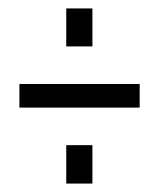

<svg xmlns="http://www.w3.org/2000/svg" viewBox="-20 -643 377 455"><path d="M26 -388V-444H311V-388ZM137 -208V-299H199V-208ZM137 -533V-623H199V-533Z"/></svg>

Font: Oswald Light
Style: Regular
Weight: 300
Designer: Vernon Adams
Foundry: Vernon Adams
Version: Version 4.103;gftools[0.9.33.dev8+g029e19f]